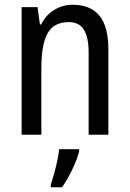

<svg xmlns="http://www.w3.org/2000/svg" viewBox="-20 -567 545 808"><path d="M286 -547Q360 -547 398 -501.5Q436 -456 436 -360V0H353V-347Q353 -410 333 -442Q313 -474 270 -474Q206 -474 180 -426.5Q154 -379 154 -279V0H71V-537H138L148 -464H153Q173 -504 208.5 -525.5Q244 -547 286 -547ZM313 71Q304 105 283.5 147.5Q263 190 241 221H194V210Q200 192 207.5 165Q215 138 221 109.5Q227 81 229 61H313Z"/></svg>

Font: Noto Sans Lao Condensed
Style: Regular
Weight: 400
Width: 3
Designer: Monotype Design Team
Foundry: Monotype Imaging Inc.
Version: Version 2.003; ttfautohint (v1.8.4.7-5d5b)